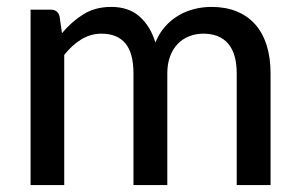

<svg xmlns="http://www.w3.org/2000/svg" viewBox="-20 -536 866 556"><path d="M68.5 0V-508H127Q147.5 -508 152.5 -488.5L159.5 -440Q187.5 -473.5 221.8 -494.8Q256 -516 302 -516Q352.5 -516 384 -488.2Q415.5 -460.5 430 -413Q441 -440 458.5 -459.5Q476 -479 497.5 -491.5Q519 -504 543.2 -510Q567.5 -516 592.5 -516Q633 -516 664.8 -503.2Q696.5 -490.5 718.5 -466Q740.5 -441.5 752 -405.5Q763.5 -369.5 763.5 -323.5V0H665.5V-323.5Q665.5 -380.5 640.8 -409.5Q616 -438.5 568.5 -438.5Q547.5 -438.5 528.5 -431.2Q509.5 -424 495.2 -409.5Q481 -395 472.8 -373.5Q464.5 -352 464.5 -323.5V0H366.5V-323.5Q366.5 -382.5 343 -410.5Q319.5 -438.5 274 -438.5Q242.5 -438.5 215.5 -422Q188.5 -405.5 166 -377V0Z"/></svg>

Font: LatoLatin Medium
Style: Regular
Weight: 500
Designer: Lukasz Dziedzic with Adam Twardoch and Botio Nikoltchev
Foundry: tyPoland Lukasz Dziedzic
Version: Version 2.015; 2015-08-06; http://www.latofonts.com/